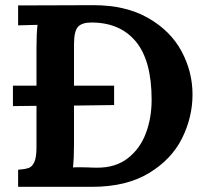

<svg xmlns="http://www.w3.org/2000/svg" viewBox="-20 -722 799 742"><path d="M724 -357Q724 -269 683.5 -187.5Q643 -106 555.5 -53Q468 0 336 0H50V-66Q77 -68 91 -73Q105 -78 113 -96.5Q121 -115 121 -153V-313L30 -312V-391H121V-537Q121 -592 125 -626L50 -624V-701L341 -702Q466 -702 552.5 -652.5Q639 -603 681.5 -524Q724 -445 724 -357ZM266 -550V-391H421V-316L266 -314V-165Q266 -109 262 -75Q277 -76 293 -75.5Q309 -75 321 -75Q335 -74 357 -74Q427 -74 474 -110.5Q521 -147 543.5 -206.5Q566 -266 566 -336Q566 -488 505 -561.5Q444 -635 333 -635Q297 -635 281.5 -618.5Q266 -602 266 -550Z"/></svg>

Font: Sumana
Style: Bold
Weight: 700
Designer: Cyreal, Alexei Vanyashin (Devanagari), Olga Karpushina (Latin)
Foundry: Cyreal
Version: Version 1.015;PS 001.015;hotconv 1.0.70;makeotf.lib2.5.58329